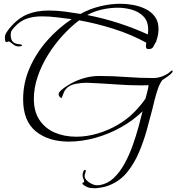

<svg xmlns="http://www.w3.org/2000/svg" viewBox="-20 -700 938 1021"><path d="M483 301Q473 301 461.5 299.5Q450 298 442 294Q438 292 428 286Q418 280 418 275Q418 270 422.5 270.5Q427 271 427 265Q427 258 423 249.5Q419 241 419 231Q419 225 422.5 214Q426 203 434 203Q436 203 436 207Q436 214 433 221.5Q430 229 430 237Q430 248 441.5 259.5Q453 271 468 278Q483 285 493 285Q498 285 503 285Q508 285 512 284Q553 277 585.5 246Q618 215 643 169Q668 123 686 72Q704 21 717 -26.5Q730 -74 738 -108Q689 -60 624 -23.5Q559 13 487 33Q415 53 346 53Q237 53 170 -2Q103 -57 103 -172Q103 -260 138 -339.5Q173 -419 231.5 -485Q290 -551 361 -598Q322 -603 282 -608Q242 -613 203 -613Q158 -613 122.5 -601Q87 -589 56 -555Q47 -545 42 -537Q37 -529 37 -515Q37 -492 45.5 -481.5Q54 -471 65 -468Q76 -465 85.5 -464.5Q95 -464 98 -459Q97 -456 91 -454.5Q85 -453 81 -453Q66 -453 55.5 -460Q45 -467 37.5 -473.5Q30 -480 24 -480Q22 -480 20.5 -478Q19 -476 16 -476Q8 -476 7 -487.5Q6 -499 6 -503Q6 -514 15 -528Q24 -542 31 -550Q74 -602 123.5 -623Q173 -644 239 -644Q282 -644 324 -638.5Q366 -633 408 -626Q457 -653 512 -666.5Q567 -680 622 -680Q654 -680 689 -673.5Q724 -667 754.5 -652Q785 -637 804 -611Q823 -585 823 -546Q823 -515 812 -485Q812 -481 810.5 -478.5Q809 -476 807 -473Q800 -460 794 -449.5Q788 -439 769 -439Q756 -439 756 -453Q756 -458 756.5 -463.5Q757 -469 758 -473Q678 -517 584.5 -546.5Q491 -576 401 -592Q356 -558 313 -511Q270 -464 235.5 -408.5Q201 -353 180.5 -293Q160 -233 160 -174Q160 -107 190 -62Q220 -17 271 5Q322 27 386 27Q441 27 497.5 10.5Q554 -6 605 -35.5Q656 -65 694 -104Q727 -137 754 -176Q758 -193 763 -211Q768 -229 770 -247Q761 -247 752 -246.5Q743 -246 735 -246Q667 -246 598.5 -251Q530 -256 462 -259Q457 -259 451 -259.5Q445 -260 440 -260Q414 -260 381.5 -254Q349 -248 331 -227Q322 -217 317.5 -203.5Q313 -190 307 -178Q292 -186 292 -199Q292 -209 306 -221Q320 -233 336.5 -243.5Q353 -254 361 -258Q395 -276 432 -286Q469 -296 507 -296Q580 -296 652 -290.5Q724 -285 796 -285Q821 -285 847 -295.5Q873 -306 890 -323Q892 -325 895 -325Q898 -325 898 -321Q898 -315 886.5 -305Q875 -295 861.5 -286.5Q848 -278 843 -274Q830 -257 820 -228.5Q810 -200 802.5 -170Q795 -140 790 -119Q777 -68 760.5 -8.5Q744 51 719.5 109Q695 167 658.5 213Q622 259 569 282Q551 290 534 294Q517 298 497 300Q493 301 489.5 301Q486 301 483 301ZM766 -517Q767 -523 767.5 -529Q768 -535 768 -542Q768 -587 743 -612.5Q718 -638 681 -648.5Q644 -659 606 -659Q566 -659 523 -649.5Q480 -640 444 -620Q527 -604 608 -578Q689 -552 766 -517Z"/></svg>

Font: Beau Rivage
Style: Regular
Weight: 400
Designer: Robert E. Leuschke
Foundry: Robert E. Leuschke
Version: Version 1.010; ttfautohint (v1.8.3)